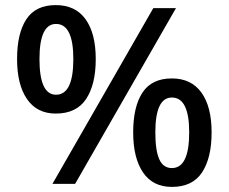

<svg xmlns="http://www.w3.org/2000/svg" viewBox="-20 -815 898 754"><path d="M199 -369Q125 -369 86 -426Q47 -483 47 -583Q47 -684 83.5 -739.5Q120 -795 199 -795Q276 -795 316 -739.5Q356 -684 356 -583Q356 -483 318 -426Q280 -369 199 -369ZM186 -93 582 -783H671L275 -93ZM200 -443Q268 -443 268 -583Q268 -721 200 -721Q135 -721 135 -583Q135 -443 200 -443ZM655 -81Q580 -81 541.5 -138Q503 -195 503 -295Q503 -396 539.5 -451.5Q576 -507 655 -507Q731 -507 771 -451.5Q811 -396 811 -295Q811 -195 773.5 -138Q736 -81 655 -81ZM655 -155Q723 -155 723 -295Q723 -432 655 -432Q590 -432 590 -295Q590 -224 605.5 -189.5Q621 -155 655 -155Z"/></svg>

Font: Noto Sans Kannada UI Medium
Style: Regular
Weight: 500
Designer: Jelle Bosma - Monotype Design Team
Foundry: Monotype Imaging Inc.
Version: Version 2.005; ttfautohint (v1.8.4.7-5d5b)